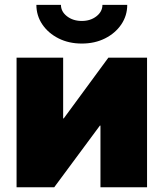

<svg xmlns="http://www.w3.org/2000/svg" viewBox="-20 -789 689 809"><path d="M599.6 0H403.3V-259.8H400.9L208.5 0H49.8V-545.9H246.1V-290H248.5L436.5 -545.9H599.6ZM324.7 -605.5Q270 -605.5 226.8 -627.2Q183.6 -648.9 158.4 -686Q133.3 -723.1 133.3 -768.6H236.8Q236.8 -740.2 262.2 -720.5Q287.6 -700.7 324.7 -700.7Q361.3 -700.7 386.5 -720.5Q411.6 -740.2 411.6 -768.6H516.1Q516.1 -723.1 491 -686Q465.8 -648.9 422.6 -627.2Q379.4 -605.5 324.7 -605.5Z"/></svg>

Font: Inter Black
Style: Regular
Weight: 900
Designer: Rasmus Andersson
Foundry: rsms
Version: Version 4.000;git-a52131595